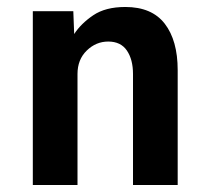

<svg xmlns="http://www.w3.org/2000/svg" viewBox="-20 -530 599 550"><path d="M74 0V-498H190L192.5 -432.5Q212 -462.5 247 -486.2Q282 -510 339 -510Q415 -510 452 -462Q489 -414 489 -329V0H361V-318Q361 -359.5 343.5 -385.2Q326 -411 290 -411Q255 -411 228.5 -385.2Q202 -359.5 202 -318V0Z"/></svg>

Font: Alatsi
Style: Regular
Weight: 400
Designer: Spyros Zevelakis, Eben Sorkin
Foundry: www.sorkintype.com
Version: Version 1.008; ttfautohint (v1.8.4.7-5d5b)